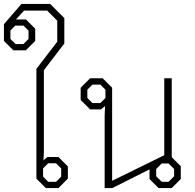

<svg xmlns="http://www.w3.org/2000/svg" viewBox="-45 -956 989 976"><path d="M140 -48V-606L246 -744V-851L195 -902H77L36 -857H87L134 -810V-748L86 -700H23L-25 -748V-833L64 -936H210L282 -864V-735L178 -599V-183L176 -141L196 -158H252L300 -110V-48L252 0H188ZM74 -732 100 -758V-800L74 -826H33L8 -801V-758L34 -732ZM240 -32 266 -58V-100L240 -126H200L174 -100V-58L200 -32Z M874 -111V-46L828 0H761L715 -46V-95L526 0H487V-369L489 -417L469 -400H413L365 -448V-510L413 -558H477L525 -510V-37L790 -167V-558H828V-157ZM491 -500 465 -526H425L399 -500V-458L425 -432H465L491 -458ZM840 -97 812 -125H777L749 -97V-60L777 -32H812L840 -60Z"/></svg>

Font: Chakra Petch ExtraLight
Style: Regular
Weight: 275
Designer: Katatrad Aksorn Co.,Ltd.
Foundry: Cadson Demak Co.,Ltd.
Version: Version 1.000; ttfautohint (v1.6)